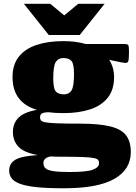

<svg xmlns="http://www.w3.org/2000/svg" viewBox="-20 -752 711 1004"><path d="M311.5 -160.5Q269.5 -160.5 234 -165Q207 -164.5 198.2 -158Q189.5 -151.5 189.5 -139Q189.5 -129.5 193.5 -123Q197.5 -116.5 215.8 -112.8Q234 -109 276.2 -107.2Q318.5 -105.5 395.5 -105.5Q498 -105.5 556.5 -91Q615 -76.5 639.5 -44Q664 -11.5 664 43.5Q664 134 578.2 183.2Q492.5 232.5 314.5 232.5Q226 232.5 170 226.5Q114 220.5 83 208.5Q52 196.5 40 179.2Q28 162 28 139.5Q28 102.5 60.5 83.2Q93 64 177.5 59Q102 45 74.8 13.5Q47.5 -18 47.5 -61Q47.5 -107.5 77 -136.8Q106.5 -166 173 -177.5Q45.5 -216 45.5 -348.5Q45.5 -414.5 78.8 -456Q112 -497.5 171.8 -517.2Q231.5 -537 311.5 -537Q376 -537 428 -522H628Q646.5 -522 650.5 -516.2Q654.5 -510.5 654.5 -485.5Q654.5 -442.5 651 -432.8Q647.5 -423 637.5 -423Q631.5 -423 611.5 -426.5Q591.5 -430 551 -439Q576.5 -399.5 576.5 -348.5Q576.5 -282.5 543.5 -241Q510.5 -199.5 451 -180Q391.5 -160.5 311.5 -160.5ZM314.5 -258.5Q341 -258.5 354 -279.2Q367 -300 367 -365Q367 -418 353.8 -433.2Q340.5 -448.5 311 -448.5Q284.5 -448.5 271.5 -427.8Q258.5 -407 258.5 -342Q258.5 -289 271.8 -273.8Q285 -258.5 314.5 -258.5ZM207 100.5Q207 117.5 217.8 127.8Q228.5 138 258.2 142.8Q288 147.5 344.5 147.5Q434 147.5 466 135.2Q498 123 498 101.5Q498 91 493.2 84.5Q488.5 78 469.5 74.2Q450.5 70.5 409 69Q367.5 67.5 294 67.5Q267.5 67.5 244 66Q207 73.5 207 100.5ZM527 -732 397 -569H235L105 -732H243L316 -671.5L389 -732Z"/></svg>

Font: Newsreader Caption ExtraBold
Style: Regular
Weight: 800
Designer: Hugues Gentile
Foundry: Production Type
Version: Version 1.001